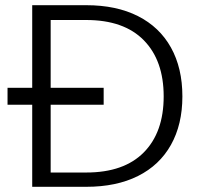

<svg xmlns="http://www.w3.org/2000/svg" viewBox="-20 -719 770 739"><path d="M312 -699Q428 -699 511 -657Q594 -615 638 -536Q682 -457 682 -348Q682 -240 638 -161.5Q594 -83 511 -41.5Q428 0 312 0H104V-316H9V-381H104V-699ZM312 -55Q457 -55 533.5 -132.5Q610 -210 610 -348Q610 -486 533.5 -564Q457 -642 312 -642H175V-381H379V-316H175V-55Z"/></svg>

Font: Poppins-Tabular Light
Style: Regular
Weight: 300
Designer: Ninad Kale (Devanagari), Jonny Pinhorn (Latin)
Foundry: Indian Type Foundry
Version: Version 4.004